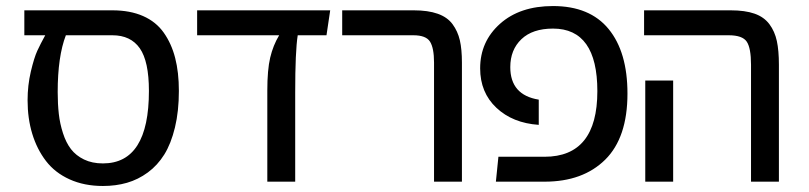

<svg xmlns="http://www.w3.org/2000/svg" viewBox="-20 -598 2664 632"><path d="M350.1 -564Q408.2 -564 450.9 -545.2Q493.7 -526.4 519 -490.5Q544.4 -454.6 556.6 -407.2Q568.8 -359.9 568.8 -298.8Q568.8 -231.9 555.9 -178.5Q543 -125 520.8 -89.4Q498.5 -53.7 466.6 -30.3Q434.6 -6.8 397.9 3.7Q361.3 14.2 318.8 14.2Q257.3 14.2 209.2 -7.6Q161.1 -29.3 131.3 -68.1Q101.6 -106.9 86.2 -157.5Q70.8 -208 70.8 -268.1Q70.8 -316.9 81.5 -362.5Q92.3 -408.2 102.8 -430.9Q113.3 -453.6 128.9 -481.9H60.1V-564ZM318.8 -60.1Q470.2 -60.1 470.2 -298.8Q470.2 -396 440.2 -439Q410.2 -481.9 350.1 -481.9H196.8Q169.9 -412.1 169.9 -294.9Q169.9 -255.4 173.6 -223.1Q177.2 -190.9 187.3 -159.7Q197.3 -128.4 213.6 -107.2Q230 -85.9 256.6 -73Q283.2 -60.1 318.8 -60.1Z M1066.9 -564 1054.7 -481.9H960Q951.7 -429.2 951.7 -293.9V0H859.9V-299.8Q859.9 -368.2 869.4 -408.4Q878.9 -448.7 898.9 -481.9H628.9V-564Z M1408.7 0V-392.1Q1408.7 -439.9 1395.5 -460.9Q1382.3 -481.9 1340.8 -481.9H1106.4V-564H1341.8Q1389.2 -564 1420.9 -552.7Q1452.6 -541.5 1469.7 -518.3Q1486.8 -495.1 1493.7 -465.3Q1500.5 -435.5 1500.5 -392.1V0Z M1612.3 0 1620.6 -82H1772.5Q1946.3 -82 1946.3 -297.9Q1946.3 -503.9 1800.3 -503.9Q1732.9 -503.9 1696.3 -469Q1659.7 -434.1 1659.7 -377Q1659.7 -285.2 1753.4 -270V-187Q1667.5 -192.9 1614 -243.2Q1560.5 -293.5 1560.5 -373Q1560.5 -461.4 1626 -519.8Q1691.4 -578.1 1800.3 -578.1Q1921.4 -578.1 1983.4 -502.4Q2045.4 -426.8 2045.4 -290Q2045.4 -145 1972.2 -72.5Q1898.9 0 1772.5 0Z M2452.1 0V-384.8Q2452.1 -439.9 2438 -460.9Q2423.8 -481.9 2378.9 -481.9H2100.1V-564H2385.3Q2432.6 -564 2463.9 -553Q2495.1 -542 2512.7 -518.3Q2530.3 -494.6 2537.1 -463.1Q2543.9 -431.6 2543.9 -384.8V0ZM2104 0V-333H2195.8V0Z"/></svg>

Font: FiraGO
Style: Regular
Weight: 400
Designer: bBox Type
Foundry: bBox Type GmbH
Version: Version 1.001;PS 001.001;hotconv 1.0.88;makeotf.lib2.5.64775